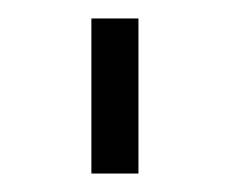

<svg xmlns="http://www.w3.org/2000/svg" viewBox="-20 -785 249 208"><path d="M79 -765H130V-597H79Z"/></svg>

Font: Leon Sans
Style: Light
Weight: 300
Designer: Jongmin Kim
Version: Version 1.2